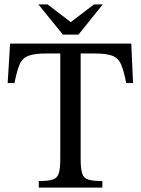

<svg xmlns="http://www.w3.org/2000/svg" viewBox="-20 -856 643 876"><path d="M447 0H157V-30Q199 -30 220 -36.5Q241 -43 248 -64.5Q255 -86 255 -131V-612H191Q136 -612 108.5 -601Q81 -590 69 -561Q57 -532 46 -477H15L26 -657H579L587 -477H556Q545 -532 533 -561Q521 -590 494 -601Q467 -612 411 -612H348V-131Q348 -86 355 -64.5Q362 -43 383 -36.5Q404 -30 447 -30ZM338 -698H267L155 -836H197L303 -755L409 -836H449Z"/></svg>

Font: STIX Two Text
Style: Regular
Weight: 400
Designer: Ross Mills, John Hudson & Paul Hanslow, Tiro Typeworks Ltd; with prior portions MicroPress Inc., and Coen Hoffman.
Foundry: Tiro Typeworks Ltd
Version: Version 2.13 b171